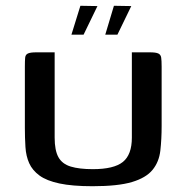

<svg xmlns="http://www.w3.org/2000/svg" viewBox="-20 -641 645 664"><path d="M539 -206Q539 -159 534.5 -120Q530 -81 507.5 -53.5Q485 -26 436.5 -11.5Q388 3 300 3Q230 3 185.5 -6.5Q141 -16 116.5 -34Q92 -52 81 -76.5Q70 -101 68 -132.5Q66 -164 66 -199V-410Q66 -431 67 -441.5Q68 -452 76.5 -456Q85 -460 105 -460H169V-165Q169 -121 182 -97.5Q195 -74 224.5 -65Q254 -56 301 -56Q374 -56 405 -81Q436 -106 436 -165V-460H499Q519 -460 527.5 -456Q536 -452 537.5 -441.5Q539 -431 539 -410ZM344 -521 374 -621 434 -620 386 -521ZM227 -521 258 -621 317 -620 269 -521Z"/></svg>

Font: Genos Thin Medium
Style: Regular
Weight: 500
Version: Version 1.010